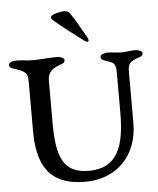

<svg xmlns="http://www.w3.org/2000/svg" viewBox="-56 -851 743 904"><g transform="rotate(-5 316.0 -398.5)"><path d="M378 -650C382 -650 384 -653 384 -656C384 -660 382 -666 379 -671C355 -711 335 -751 308 -790C301 -800 292 -803 281 -803C267 -803 217 -794 217 -780C217 -773 221 -769 230 -761C270 -727 320 -689 360 -659C369 -652 375 -650 378 -650ZM560 -492C560 -531 569 -541 615 -556C624 -559 632 -564 632 -573C632 -585 612 -591 597 -591C582 -591 548 -586 533 -586C518 -586 483 -591 468 -591C453 -591 433 -585 433 -573C433 -564 441 -558 450 -555C492 -541 503 -542 503 -490V-304C503 -148 469 -44 332 -44C210 -44 181 -124 181 -284V-484C181 -524 205 -542 248 -556C257 -559 263 -564 263 -573C263 -585 243 -591 228 -591C194 -591 149 -586 114 -586C78 -586 74 -591 35 -591C20 -591 0 -585 0 -573C0 -564 7 -559 16 -556C79 -535 86 -530 86 -482V-256C86 -103 132 6 311 6C458 6 560 -95 560 -250Z"/></g></svg>

Font: EB Garamond SC 08
Style: Regular
Weight: 400
Version: Version 0.016